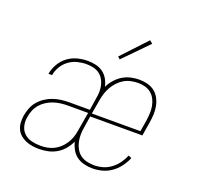

<svg xmlns="http://www.w3.org/2000/svg" viewBox="-131 -887 1061 1034"><g transform="rotate(20 400.0 -369.5)"><path d="M502 8Q477 8 453 2Q429 -4 410.5 -17.5Q392 -31 380.5 -51.5Q369 -72 363 -95Q353 -72 335.5 -51Q318 -30 295 -16.5Q272 -3 246.5 2.5Q221 8 196 8Q176 8 156 5Q136 2 118.5 -5.5Q101 -13 86.5 -25.5Q72 -38 64 -55.5Q56 -73 55 -93.5Q54 -114 57 -134Q61 -156 69.5 -178Q78 -200 93.5 -218Q109 -236 129.5 -249.5Q150 -263 172 -270.5Q194 -278 216.5 -281Q239 -284 261 -284H381L392 -355Q396 -375 396 -394.5Q396 -414 391.5 -432Q387 -450 377 -465.5Q367 -481 352 -491Q337 -501 318.5 -505Q300 -509 280 -509Q255 -509 229 -502.5Q203 -496 180.5 -479.5Q158 -463 144 -439Q130 -415 126 -390H105Q110 -419 126 -447Q142 -475 167.5 -494Q193 -513 222.5 -520.5Q252 -528 281 -528Q306 -528 329 -522.5Q352 -517 370 -503.5Q388 -490 399 -470.5Q410 -451 415 -428Q425 -450 442.5 -470Q460 -490 482 -503.5Q504 -517 528.5 -522.5Q553 -528 576 -528Q601 -528 624 -522Q647 -516 664.5 -502.5Q682 -489 693 -468.5Q704 -448 708.5 -425.5Q713 -403 712 -379Q711 -355 707 -330L694 -251H395L385 -187Q381 -165 380.5 -143.5Q380 -122 384.5 -101.5Q389 -81 399 -63Q409 -45 425 -33Q441 -21 462 -16Q483 -11 504 -11Q529 -11 553.5 -18Q578 -25 599.5 -41Q621 -57 636.5 -78.5Q652 -100 662 -124L680 -116Q669 -90 651.5 -66Q634 -42 609.5 -24.5Q585 -7 557 0.5Q529 8 502 8ZM398 -269H676L687 -333Q690 -355 691 -376Q692 -397 688.5 -417Q685 -437 676 -455Q667 -473 652 -485.5Q637 -498 617.5 -503.5Q598 -509 577 -509Q557 -509 536 -504.5Q515 -500 497 -489.5Q479 -479 464 -463Q449 -447 438.5 -428.5Q428 -410 421.5 -390Q415 -370 412 -350ZM197 -11Q216 -11 235.5 -14.5Q255 -18 273 -27Q291 -36 306 -50Q321 -64 332 -81Q343 -98 349.5 -116.5Q356 -135 359 -154L378 -265H261Q242 -265 221.5 -262.5Q201 -260 181.5 -253.5Q162 -247 143.5 -235.5Q125 -224 111 -208Q97 -192 89 -172.5Q81 -153 78 -133Q73 -106 79 -81Q85 -56 103 -39.5Q121 -23 146 -17Q171 -11 197 -11ZM439 -594 426 -606 558 -747 575 -733Z"/></g></svg>

Font: Iosevka Aile Thin
Style: Italic
Weight: 100
Italic angle: -9°
Designer: Belleve Invis
Foundry: Belleve Invis
Version: Version 31.1.0; ttfautohint (v1.8.4)